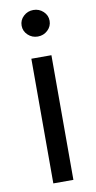

<svg xmlns="http://www.w3.org/2000/svg" viewBox="-87 -789 415 828"><g transform="rotate(-10 121.0 -375.5)"><path d="M77.1 0V-545.9H165V0ZM121.6 -635.3Q96.7 -635.3 78.6 -652.3Q60.5 -669.4 60.5 -693.4Q60.5 -717.8 78.6 -734.6Q96.7 -751.5 121.6 -751.5Q147 -751.5 165 -734.6Q183.1 -717.8 183.1 -693.4Q183.1 -669.4 165 -652.3Q147 -635.3 121.6 -635.3Z"/></g></svg>

Font: Inter Variable LoSnoCo
Style: Regular
Weight: 400
Designer: Rasmus Andersson
Foundry: rsms
Version: Version 4.000;git-a52131595; featfreeze: case,dlig,ss01,ss02